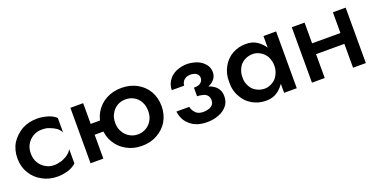

<svg xmlns="http://www.w3.org/2000/svg" viewBox="-20 -979 2947 1497"><g transform="rotate(-20 1453.0 -230.5)"><path d="M160 -154Q141 -185 141 -230Q141 -275 160 -306Q179 -339 212 -358Q243 -377 284 -377Q323 -377 346 -367Q376 -356 400 -340Q424 -321 434 -299V-419Q409 -443 369 -456Q321 -470 279 -470Q208 -470 153 -440Q98 -408 63 -355Q30 -301 30 -230Q30 -160 63 -106Q96 -51 153 -21Q208 10 279 10Q321 10 369 -4Q409 -18 434 -42V-161Q424 -140 400 -122Q383 -108 348 -94Q310 -83 284 -83Q243 -83 212 -102Q179 -121 160 -154Z M600 -288V-198H810V-288ZM659 -460H553V0H659ZM730 -230Q730 -160 763 -106Q794 -53 852 -21Q907 10 978 10Q1050 10 1105 -21Q1163 -53 1194 -106Q1226 -162 1226 -230Q1226 -299 1194 -355Q1162 -409 1105 -440Q1049 -470 978 -470Q908 -470 852 -440Q795 -409 763 -355Q730 -301 730 -230ZM860 -155Q841 -186 841 -230Q841 -275 860 -306Q878 -339 909 -357Q940 -375 978 -375Q1016 -375 1048 -357Q1079 -339 1097 -306Q1115 -273 1115 -230Q1115 -186 1097 -155Q1079 -122 1048 -104Q1017 -85 978 -85Q940 -85 909 -104Q878 -122 860 -155Z M1512 -278V-230Q1593 -229 1646 -261Q1692 -292 1692 -343Q1692 -379 1670 -407Q1646 -437 1609 -453Q1563 -470 1521 -470Q1477 -470 1429 -450Q1388 -430 1366 -396Q1343 -361 1343 -319H1446Q1446 -335 1455 -350Q1462 -363 1480 -374Q1496 -383 1522 -383Q1550 -383 1570 -369Q1588 -356 1588 -332Q1588 -309 1570 -294Q1554 -278 1512 -278ZM1519 10Q1574 10 1617 -8Q1661 -25 1687 -58Q1712 -89 1712 -135Q1712 -199 1659 -231Q1612 -262 1512 -260V-207Q1535 -207 1565 -199Q1586 -192 1597 -177Q1608 -160 1608 -140Q1608 -119 1598 -106Q1587 -91 1567 -83Q1540 -75 1519 -75Q1476 -75 1455 -97Q1434 -118 1426 -150H1320Q1328 -78 1380 -35Q1431 10 1519 10Z M2159 0H2264V-471H2159V-375Q2140 -405 2104 -432Q2061 -462 2005 -460Q1947 -460 1897 -433Q1845 -404 1816 -352Q1783 -294 1785 -225Q1783 -154 1816 -99Q1845 -46 1897 -18Q1946 10 2005 10Q2061 12 2104 -18Q2136 -41 2159 -75ZM2139 -147Q2123 -116 2090 -99Q2061 -82 2030 -82Q1995 -82 1963 -99Q1930 -116 1914 -147Q1893 -181 1895 -225Q1894 -264 1914 -302Q1931 -334 1963 -351Q1995 -368 2032 -368Q2063 -368 2092 -351Q2121 -335 2141 -303Q2161 -261 2160 -225Q2160 -183 2139 -147Z M2437 -288V-198H2789V-288ZM2837 -460H2731V0H2837ZM2496 -460H2390V0H2496Z"/></g></svg>

Font: NM-font
Style: Medium
Weight: 500
Designer: ""
Foundry: ""
Version: ""